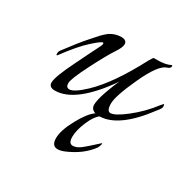

<svg xmlns="http://www.w3.org/2000/svg" viewBox="-111 -388 669 672"><g transform="rotate(30 223.5 -51.5)"><path d="M390 -263Q360 -254 321.5 -170.5Q283 -87 283 -56.5Q283 -26 298 -26Q316 -26 357 -58Q401 -92 436 -138Q444 -147 445 -148Q448 -142 447 -135.5Q446 -129 434 -115Q348 1 271 3Q254 15 239 50.5Q224 86 224 112.5Q224 139 241 139Q256 139 272.5 126Q289 113 305 98Q321 83 326 79V86L321 99Q289 144 227 170Q212 176 201 176Q177 176 177 144.5Q177 113 203.5 64.5Q230 16 253 1Q234 -5 234 -23.5Q234 -42 247 -79.5Q260 -117 271 -138Q173 3 90 3Q66 3 66 -16Q66 -40 105 -118Q114 -136 129 -167Q144 -198 149.5 -208Q155 -218 155 -222.5Q155 -227 152 -227Q145 -227 113 -198Q81 -169 39 -112Q32 -102 32 -114Q32 -122 37 -128Q78 -183 103.5 -211.5Q129 -240 131.5 -243Q134 -246 142.5 -253.5Q151 -261 156 -264Q176 -276 198.5 -276Q221 -276 221 -259Q221 -246 204 -221Q187 -196 152.5 -128.5Q118 -61 118 -43.5Q118 -26 132 -26Q151 -26 192 -65Q255 -125 322 -253Q331 -269 334 -269H348Q380 -269 398 -278Q399 -279 401 -279Q403 -279 403 -275Q403 -267 390 -263Z"/></g></svg>

Font: Italianno
Style: Regular
Weight: 400
Designer: Robert E. Leuschke
Foundry: Robert E. Leuschke
Version: Version 1.003